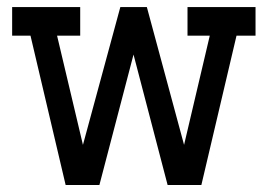

<svg xmlns="http://www.w3.org/2000/svg" viewBox="-20 -527 763 547"><path d="M167 0 66.9 -425.3H14.6V-506.8H208.5V-425.3H142.6L216.3 -114.3L322.8 -506.8H398.4L504.4 -114.3L577.6 -425.3H514.2V-506.8H708V-425.3H653.8L553.7 0H457.5L360.4 -371.6L263.2 0Z"/></svg>

Font: Kay Pho Du SemiBold
Style: Regular
Weight: 600
Designer: Victor Gaultney, Khu Oo Reh
Foundry: SIL International
Version: Version 3.000